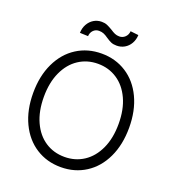

<svg xmlns="http://www.w3.org/2000/svg" viewBox="-160 -1023 1041 1155"><g transform="rotate(20 360.5 -446.0)"><path d="M360.4 9.8Q271 9.8 201.2 -34.9Q131.3 -79.6 92 -162.1Q52.7 -244.6 52.7 -353.5Q52.7 -462.4 92 -544.9Q131.3 -627.4 201.2 -672.1Q271 -716.8 360.4 -716.8Q449.2 -716.8 519 -672.1Q588.9 -627.4 627.9 -544.9Q667 -462.4 667 -353.5Q667 -244.6 627.9 -162.1Q588.9 -79.6 519 -34.9Q449.2 9.8 360.4 9.8ZM360.4 -651.4Q291.5 -651.4 237.3 -615.7Q183.1 -580.1 152.1 -512.7Q121.1 -445.3 121.1 -353.5Q121.1 -261.7 151.9 -194.3Q182.6 -127 236.8 -91.3Q291 -55.7 360.4 -55.7Q429.2 -55.7 483.4 -91.3Q537.6 -127 568.6 -194.3Q599.6 -261.7 599.6 -353.5Q599.6 -445.8 568.6 -512.9Q537.6 -580.1 483.4 -615.7Q429.2 -651.4 360.4 -651.4ZM294.9 -896.5Q314.5 -896.5 329.1 -890.4Q343.8 -884.3 364.3 -872.1Q380.9 -860.8 394 -855.2Q407.2 -849.6 422.9 -849.6Q444.3 -849.6 459.7 -864.5Q475.1 -879.4 476.6 -902.3L528.3 -896.5Q526.9 -865.7 512.9 -841.8Q499 -817.9 476.3 -804.9Q453.6 -792 426.8 -792Q405.3 -792 390.6 -798.3Q376 -804.7 357.4 -817.4Q341.8 -828.6 328.6 -834.2Q315.4 -839.8 297.9 -839.8Q276.4 -839.8 261.7 -824.7Q247.1 -809.6 246.1 -787.1L193.4 -789.1Q194.3 -820.3 208 -844.7Q221.7 -869.1 244.4 -882.8Q267.1 -896.5 294.9 -896.5Z"/></g></svg>

Font: Pretendard GOV Light
Style: Regular
Weight: 300
Designer: Base glyphs from Inter by Rasmus Andersson; Hangeul glyphs from Noto Sans CJK(Source Han Sans) by Jang Soo-young and Kan
Foundry: Kil Hyung-jin
Version: Version 1.309